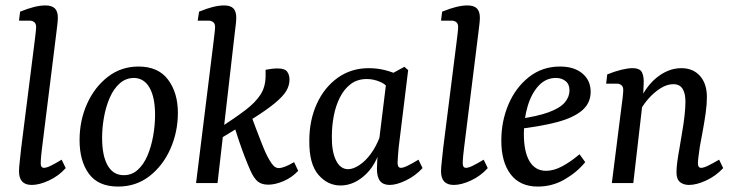

<svg xmlns="http://www.w3.org/2000/svg" viewBox="-20 -674 2700 707"><path d="M97 7Q50 7 50 -43Q50 -56 52.5 -77.5Q55 -99 58 -129L107 -517Q109 -533 111 -550Q113 -567 113 -575Q113 -587 106 -592.5Q99 -598 89 -598H50L54 -631Q110 -654 147 -654Q171 -654 182 -643Q193 -632 193 -609Q193 -600 191.5 -586.5Q190 -573 188 -557L135 -131Q133 -117 131.5 -100Q130 -83 130 -72Q130 -56 142 -56Q151 -56 166.5 -63.5Q182 -71 207 -86L222 -55Q196 -26 160.5 -9.5Q125 7 97 7Z M415 13Q342 13 307.5 -34Q273 -81 273 -158Q273 -230 300.5 -291.5Q328 -353 377 -391Q426 -429 490 -429Q563 -429 599 -380.5Q635 -332 635 -259Q635 -188 607.5 -126Q580 -64 530.5 -25.5Q481 13 415 13ZM433 -29Q464 -28 486.5 -48Q509 -68 523 -101Q537 -134 544 -173.5Q551 -213 551 -251Q551 -315 531 -350.5Q511 -386 474 -387Q444 -387 421.5 -367.5Q399 -348 384.5 -315Q370 -282 363 -243Q356 -204 356 -167Q356 -101 376 -65.5Q396 -30 433 -29Z M702 0 766 -517Q768 -534 770 -551Q772 -568 772 -575Q772 -587 765 -592.5Q758 -598 747 -598H708L713 -631Q768 -654 805 -654Q829 -654 839.5 -643Q850 -632 850 -609Q850 -600 848.5 -586Q847 -572 845 -557L781 0ZM968 6Q944 6 930 -5Q916 -16 903 -44Q893 -66 882 -94.5Q871 -123 860.5 -154Q850 -185 841 -215L905 -248Q912 -228 921 -205Q930 -182 938.5 -159.5Q947 -137 955.5 -117.5Q964 -98 972 -85Q980 -71 987.5 -63.5Q995 -56 1005 -55Q1016 -55 1030 -60.5Q1044 -66 1063 -77L1078 -45Q1056 -21 1025 -7.5Q994 6 968 6ZM782 -158 789 -203Q846 -240 883.5 -268.5Q921 -297 939.5 -326Q958 -355 958 -395V-417Q968 -419 979.5 -420.5Q991 -422 1002 -422Q1029 -422 1037.5 -410Q1046 -398 1046 -381Q1046 -359 1034 -339Q1022 -319 992.5 -294.5Q963 -270 911.5 -237.5Q860 -205 782 -158Z M1234 9Q1186 9 1152 -31Q1118 -71 1119 -156Q1119 -231 1146.5 -291.5Q1174 -352 1223.5 -387.5Q1273 -423 1338 -423Q1367 -423 1394.5 -416.5Q1422 -410 1445 -399L1425 -332Q1407 -360 1382 -371.5Q1357 -383 1331 -383Q1296 -383 1271.5 -364.5Q1247 -346 1231.5 -315Q1216 -284 1209 -247Q1202 -210 1202 -173Q1201 -117 1217 -84Q1233 -51 1262 -51Q1280 -51 1302.5 -65.5Q1325 -80 1345 -107Q1365 -134 1379 -171L1391 -164Q1373 -77 1329 -34Q1285 9 1234 9ZM1415 7Q1391 7 1379.5 -7.5Q1368 -22 1368 -52Q1368 -63 1369 -80.5Q1370 -98 1372 -125L1405 -393L1469 -428L1483 -416L1448 -131Q1447 -118 1445.5 -101Q1444 -84 1444 -75Q1444 -56 1456 -56Q1465 -56 1480.5 -63.5Q1496 -71 1521 -86L1536 -55Q1509 -26 1474.5 -9.5Q1440 7 1415 7Z M1651 7Q1604 7 1604 -43Q1604 -56 1606.5 -77.5Q1609 -99 1612 -129L1661 -517Q1663 -533 1665 -550Q1667 -567 1667 -575Q1667 -587 1660 -592.5Q1653 -598 1643 -598H1604L1608 -631Q1664 -654 1701 -654Q1725 -654 1736 -643Q1747 -632 1747 -609Q1747 -600 1745.5 -586.5Q1744 -573 1742 -557L1689 -131Q1687 -117 1685.5 -100Q1684 -83 1684 -72Q1684 -56 1696 -56Q1705 -56 1720.5 -63.5Q1736 -71 1761 -86L1776 -55Q1750 -26 1714.5 -9.5Q1679 7 1651 7Z M2042 -429Q2094 -429 2124.5 -403.5Q2155 -378 2155 -336Q2155 -294 2123 -267Q2091 -240 2030 -224Q1969 -208 1881 -198L1884 -235Q1958 -245 2000 -260.5Q2042 -276 2059.5 -296.5Q2077 -317 2077 -341Q2077 -364 2062.5 -375.5Q2048 -387 2027 -387Q1990 -387 1963.5 -358.5Q1937 -330 1923 -283Q1909 -236 1909 -181Q1909 -115 1930 -80Q1951 -45 1991 -45Q2019 -45 2050 -61.5Q2081 -78 2114 -106L2135 -77Q2105 -40 2059.5 -13.5Q2014 13 1960 13Q1895 13 1860.5 -32Q1826 -77 1826 -156Q1826 -228 1852.5 -290Q1879 -352 1928 -390.5Q1977 -429 2042 -429Z M2517 7Q2497 7 2484 -3.5Q2471 -14 2471 -40Q2471 -56 2474 -78.5Q2477 -101 2482 -128Q2486 -154 2491.5 -185Q2497 -216 2500.5 -246.5Q2504 -277 2504 -300Q2504 -330 2493.5 -347Q2483 -364 2459 -364Q2436 -364 2411.5 -348.5Q2387 -333 2365.5 -308Q2344 -283 2331 -255L2326 -281Q2352 -350 2396 -386.5Q2440 -423 2489 -423Q2532 -423 2557.5 -394.5Q2583 -366 2583 -316Q2583 -290 2578.5 -258Q2574 -226 2568 -193.5Q2562 -161 2557 -134Q2554 -113 2552 -97.5Q2550 -82 2550 -72Q2550 -56 2562 -56Q2571 -56 2586.5 -63.5Q2602 -71 2628 -86L2643 -55Q2616 -26 2580.5 -9.5Q2545 7 2517 7ZM2233 0 2269 -285Q2271 -297 2273 -316Q2275 -335 2275 -343Q2275 -355 2268 -360.5Q2261 -366 2251 -366H2212L2216 -400Q2243 -411 2267.5 -417Q2292 -423 2309 -423Q2337 -423 2344.5 -406.5Q2352 -390 2350 -362L2348 -312L2312 0Z"/></svg>

Font: Rasa
Style: Italic
Weight: 400
Italic angle: -7.10001°
Designer: Anna Giedrys (Yrsa+Rasa design), David Brezina (Yrsa art-direction, Rasa art-direction, design)
Foundry: Rosetta Type Foundry
Version: Version 2.004